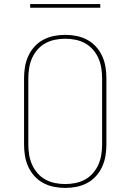

<svg xmlns="http://www.w3.org/2000/svg" viewBox="-20 -914 640 942"><path d="M300 8Q272 8 244.5 2.5Q217 -3 192.5 -16Q168 -29 149 -50Q130 -71 118.5 -96.5Q107 -122 102.5 -149.5Q98 -177 98 -205V-530Q98 -558 102.5 -585.5Q107 -613 118.5 -638.5Q130 -664 149 -685Q168 -706 192.5 -719Q217 -732 244.5 -737.5Q272 -743 300 -743Q328 -743 355.5 -737.5Q383 -732 407.5 -719Q432 -706 451 -685Q470 -664 481.5 -638.5Q493 -613 497.5 -585.5Q502 -558 502 -530V-205Q502 -177 497.5 -149.5Q493 -122 481.5 -96.5Q470 -71 451 -50Q432 -29 407.5 -16Q383 -3 355.5 2.5Q328 8 300 8ZM300 -11Q325 -11 350 -16Q375 -21 397 -33Q419 -45 436 -64.5Q453 -84 463 -107Q473 -130 477 -155Q481 -180 481 -205V-530Q481 -555 477 -580Q473 -605 463 -628Q453 -651 436 -670.5Q419 -690 397 -702Q375 -714 350 -719Q325 -724 300 -724Q275 -724 250 -719Q225 -714 203 -702Q181 -690 164 -670.5Q147 -651 137 -628Q127 -605 123 -580Q119 -555 119 -530V-205Q119 -180 123 -155Q127 -130 137 -107Q147 -84 164 -64.5Q181 -45 203 -33Q225 -21 250 -16Q275 -11 300 -11ZM472 -876H128V-894H472Z"/></svg>

Font: Iosevka Etoile Thin
Style: Regular
Weight: 100
Designer: Belleve Invis
Foundry: Belleve Invis
Version: Version 22.1.2; ttfautohint (v1.8.4)